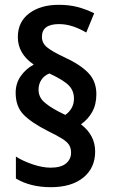

<svg xmlns="http://www.w3.org/2000/svg" viewBox="-20 -782 469 797"><path d="M45 -397Q45 -436 66 -466Q87 -496 120 -514Q54 -559 54 -628Q54 -691 101 -726.5Q148 -762 224 -762Q267 -762 301.5 -753Q336 -744 371 -727L338 -647Q309 -664 281 -673Q253 -682 225 -682Q154 -682 154 -629Q154 -603 175.5 -585.5Q197 -568 244 -546Q312 -515 346 -480Q380 -445 380 -391Q380 -348 362.5 -317Q345 -286 316 -266Q375 -221 375 -153Q375 -85 326 -45Q277 -5 191 -5Q106 -5 46 -41V-132Q76 -113 116.5 -99.5Q157 -86 190 -86Q233 -86 254 -103.5Q275 -121 275 -148Q275 -167 267 -180Q259 -193 238.5 -206Q218 -219 179 -238Q110 -273 77.5 -306.5Q45 -340 45 -397ZM140 -410Q140 -381 160.5 -361Q181 -341 223 -319L251 -305Q267 -316 277 -333Q287 -350 287 -373Q287 -405 266 -427Q245 -449 185 -477Q164 -469 152 -451Q140 -433 140 -410Z"/></svg>

Font: Noto Sans Thai Looped Condensed SemiBold
Style: Regular
Weight: 600
Width: 3
Designer: Sasikarn Vongin, Ben Mitchell
Foundry: The Fontpad Ltd
Version: Version 1.001; ttfautohint (v1.8.4.7-5d5b)